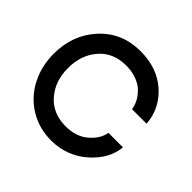

<svg xmlns="http://www.w3.org/2000/svg" viewBox="-183 -959 1168 1168"><g transform="rotate(45 401.0 -375.0)"><path d="M399.9 9.8Q294.9 9.8 211.4 -41.5Q127.9 -92.8 82.5 -180.9Q37.1 -269 37.1 -375Q37.1 -538.1 139.2 -648.9Q241.2 -759.8 399.9 -759.8Q543.9 -759.8 636.5 -677.5Q729 -595.2 737.8 -473.1H612.8Q608.9 -501 595 -528.1Q581.1 -555.2 556.6 -580.1Q532.2 -605 491.7 -620.6Q451.2 -636.2 399.9 -636.2Q290 -636.2 225.1 -562Q160.2 -487.8 160.2 -375Q160.2 -262.2 225.1 -188Q290 -113.8 399.9 -113.8Q490.7 -113.8 547.4 -162.8Q604 -211.9 612.8 -270H737.8Q728 -162.1 630.9 -76.7Q533.7 8.8 399.9 9.8Z"/></g></svg>

Font: Oakes Grotesk
Style: SemiBold
Weight: 600
Designer: Samuel Oakes
Foundry: Samuel Oakes
Version: Version 1.0 | wf-rip DC20170320